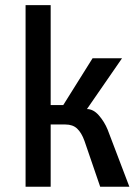

<svg xmlns="http://www.w3.org/2000/svg" viewBox="-20 -709 528 729"><path d="M77.1 0V-689.5H172.4V-310.1H220.2L331.5 -487.8H443.4L310.1 -294.9Q334.5 -294.9 355.5 -270.8Q376.5 -246.6 388.7 -216.8L471.2 0H360.4L300.8 -173.8Q289.6 -205.1 272.9 -220.7Q256.3 -236.3 228.5 -236.3H172.4V0Z"/></svg>

Font: HK Grotesk Medium
Style: Regular
Weight: 500
Designer: Alfredo Marco Pradil and Stefan Peev
Foundry: Hanken Design Co.
Version: Version 1.045;PS 001.045;hotconv 1.0.88;makeotf.lib2.5.64775